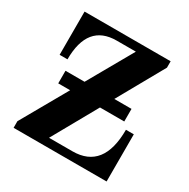

<svg xmlns="http://www.w3.org/2000/svg" viewBox="-164 -882 1016 1033"><g transform="rotate(30 344.0 -366.0)"><path d="M630.9 0H53.2V-41L418 -683.6H299.3Q120.1 -683.6 120.1 -463.9H71.3V-732.4H606V-692.9L245.1 -48.8H390.6Q582 -48.8 582 -293H630.9ZM551.8 -327.1H141.6V-405.3H551.8Z"/></g></svg>

Font: Munson
Style: Bold
Weight: 700
Designer: Paul James MIller
Foundry: High-Logic / Made with FontCreator
Version: Version 2.10;May 5, 2019;FontCreator 11.5.0.2430 64-bit